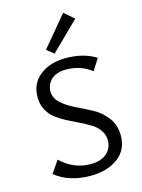

<svg xmlns="http://www.w3.org/2000/svg" viewBox="-135 -988 791 1072"><g transform="rotate(-15 261.0 -452.5)"><path d="M234 -704 193 -737 339 -912 396 -863ZM396 -160Q396 -192 378.5 -217.5Q361 -243 333 -260.5Q305 -278 271.5 -294Q238 -310 204 -327.5Q170 -345 142 -366Q114 -387 96.5 -419.5Q79 -452 79 -493Q79 -573 137.5 -618.5Q196 -664 287 -664Q391 -664 461 -619L419 -553Q355 -602 273 -602Q216 -602 186.5 -574Q157 -546 157 -506Q157 -467 189.5 -437.5Q222 -408 268.5 -386Q315 -364 361.5 -339Q408 -314 440.5 -270.5Q473 -227 473 -168Q473 -84 411 -38.5Q349 7 253 7Q128 7 49 -58L97 -128Q172 -56 270 -56Q328 -56 362 -84.5Q396 -113 396 -160Z"/></g></svg>

Font: EauTest Medium
Style: Regular
Weight: 500
Designer: Christian Thalmann (Catharsis Fonts)
Version: Version 0.001;PS 000.001;hotconv 1.0.88;makeotf.lib2.5.64775